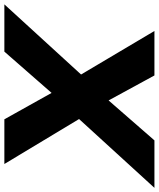

<svg xmlns="http://www.w3.org/2000/svg" viewBox="-14 -804 745 902"><g transform="rotate(90 359.0 -352.5)"><path d="M-72 0 291 -397 285 -314 53 -705H262L402 -448H343L567 -705H790L433 -314L439 -397L678 0H468L321 -263H380L150 0Z"/></g></svg>

Font: Mulish ExtraLight Black
Style: Italic
Weight: 900
Italic angle: -9°
Version: Version 3.603